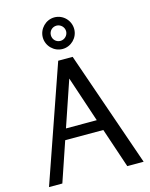

<svg xmlns="http://www.w3.org/2000/svg" viewBox="-142 -1078 914 1168"><g transform="rotate(-15 315.5 -494.5)"><path d="M316 -989C262 -989 217 -943 217 -889C217 -835 262 -790 316 -790C370 -790 415 -835 415 -889C415 -944 371 -989 316 -989ZM316 -937C342 -937 364 -915 364 -889C364 -863 342 -841 316 -841C289 -841 268 -862 268 -889C268 -916 289 -937 316 -937ZM362 -728H271L18 0H102L187 -250H427L511 0H614ZM308 -606 404 -318H210Z"/></g></svg>

Font: Rosario
Style: Regular
Weight: 400
Designer: Hector Gatti
Foundry: Omnibus Type
Version: Version 1.100